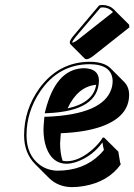

<svg xmlns="http://www.w3.org/2000/svg" viewBox="-20 -688 541 774"><path d="M225.1 -150.9Q222.7 -123 222.2 -109.4Q222.7 -68.8 232.4 -40Q240.7 -38.1 249 -38.1Q299.3 -38.1 355 -87.4Q380.4 -110.4 394.5 -133.8L400.4 -132.8L457 -76.7Q458 -72.8 459.5 -61.5Q463.4 -33.2 466.8 -25.4Q416.5 44.9 318.4 62Q293.9 66.4 268.6 66.4Q214.4 65.4 177.7 29.8L121.1 -26.9Q77.1 -71.8 77.1 -142.6Q77.1 -246.1 139.2 -332.5Q217.3 -438.5 342.3 -439Q398.9 -438.5 424.8 -413.6L481.4 -356.9Q500.5 -336.9 500.5 -305.7Q500.5 -217.8 388.2 -177.7Q322.8 -154.8 225.1 -150.9ZM379.4 -666Q386.2 -668 394 -668Q421.9 -667 439.9 -649.4Q441.9 -647.5 443.8 -645L500.5 -588.4L501.5 -577.6L363.3 -468.3Q340.3 -449.2 329.1 -449.2Q323.7 -449.7 320.8 -452.6L264.2 -509.3Q260.7 -514.2 261.2 -519Q264.6 -530.8 278.8 -546.9ZM252.4 -251Q356.4 -273.9 367.7 -346.2Q293.5 -339.4 252.4 -251ZM385.3 -657.2 286.1 -540.5Q272.5 -523.4 271 -517.1L272.5 -516.1Q281.2 -517.6 300.3 -532.7L434.6 -638.7L434.1 -641.1Q418 -657.7 394 -658.2Q389.2 -657.7 385.3 -657.2ZM158.2 -208.5 159.2 -217.3H168Q396 -226.6 429.2 -330.1Q434.1 -345.7 434.1 -362.3Q431.6 -428.2 342.3 -429.2Q216.3 -429.2 141.6 -318.8Q86.9 -237.3 86.9 -142.6Q86.9 -62.5 141.6 -22.5Q172.9 -0.5 211.9 0Q315.9 0 381.8 -64.5Q391.6 -74.2 398.9 -83.5Q396 -94.2 393.1 -113.8Q352.5 -58.6 290.5 -36.1Q268.1 -28.3 249 -27.8Q190.9 -27.8 167 -92.3Q155.3 -124.5 155.3 -166Q155.3 -178.7 158.2 -208.5ZM378.9 -363.8Q377.4 -241.2 173.8 -231.9L160.2 -231.4L163.6 -244.6Q204.6 -404.3 309.1 -412.6Q314.9 -413.1 319.3 -413.1Q377.9 -411.6 378.9 -363.8Z"/></svg>

Font: Linux Biolinum Shadow O
Style: Italic
Weight: 400
Italic angle: -12°
Designer: Philipp H. Poll
Foundry: Philipp H. Poll
Version: Version 0.6.2